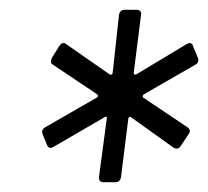

<svg xmlns="http://www.w3.org/2000/svg" viewBox="-20 -766 425 392"><path d="M182 -404 198 -524Q199 -527 197.5 -527.5Q196 -528 194 -527L89 -466L84 -464Q78 -464 76 -470L67 -492Q66 -494 66 -497Q66 -502 72 -506L178 -567Q180 -568 180 -570Q180 -572 179 -573L88 -634Q84 -636 84 -640Q84 -644 86 -648L101 -672Q108 -682 115 -676L204 -614Q209 -612 210 -617L223 -736Q225 -746 234 -746H259Q264 -746 266.5 -743Q269 -740 268 -736L253 -617Q253 -615 255 -614Q257 -613 258 -614L361 -676Q365 -678 367 -678Q373 -678 374 -672L384 -648Q385 -647 385 -644Q385 -637 379 -634L273 -573Q272 -572 271.5 -570Q271 -568 272 -567L363 -506Q371 -500 365 -492L349 -468Q347 -464 343 -463Q339 -462 335 -464L247 -527Q246 -528 244 -527Q242 -526 242 -524L227 -404Q225 -394 216 -394H191Q182 -394 182 -404Z"/></svg>

Font: Barlow Condensed
Style: Italic
Weight: 400
Width: 3
Italic angle: -7°
Designer: Jeremy Tribby
Foundry: Tribby Type
Version: Version 1.408